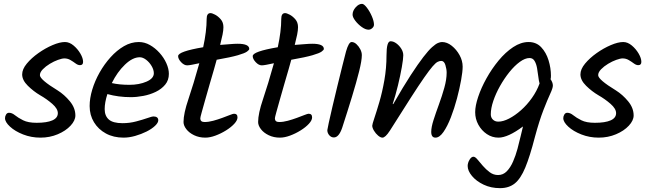

<svg xmlns="http://www.w3.org/2000/svg" viewBox="-20 -709 3362 996"><path d="M190 5Q142 5 100 -11.5Q58 -28 32 -52Q6 -76 6 -96Q6 -106 11.5 -115Q17 -124 27 -124Q42 -124 58 -111Q74 -98 100 -85Q126 -72 170 -72Q223 -72 251.5 -84.5Q280 -97 280 -122Q280 -145 251.5 -170Q223 -195 188 -215Q154 -235 124.5 -264Q95 -293 95 -323Q95 -350 119 -379Q143 -408 179 -433.5Q215 -459 252.5 -475Q290 -491 317 -491Q340 -491 361.5 -473Q383 -455 397 -431Q411 -407 411 -388Q411 -371 395 -371Q384 -371 372 -380Q360 -389 345.5 -397.5Q331 -406 314 -406Q302 -406 281 -398.5Q260 -391 238.5 -378Q217 -365 202 -349.5Q187 -334 187 -319Q187 -296 279 -240Q314 -218 342.5 -183.5Q371 -149 371 -110Q371 -84 346 -57Q321 -30 279.5 -12.5Q238 5 190 5Z M621 5Q569 5 529.5 -16.5Q490 -38 467.5 -75Q445 -112 445 -159Q445 -199 458.5 -244Q472 -289 496.5 -332.5Q521 -376 553.5 -412Q586 -448 623 -469.5Q660 -491 700 -491Q730 -491 757.5 -475.5Q785 -460 807.5 -435Q830 -410 843 -381Q856 -352 856 -326Q856 -293 837 -270Q818 -247 788 -232.5Q758 -218 723.5 -211.5Q689 -205 659 -205Q594 -205 537 -221Q523 -177 523 -143Q523 -108 544.5 -89Q566 -70 616 -70Q652 -70 686 -79Q720 -88 744.5 -96.5Q769 -105 775 -105Q801 -105 801 -85Q801 -72 784 -56Q767 -40 740 -26.5Q713 -13 681.5 -4Q650 5 621 5ZM651 -269Q702 -269 740 -285.5Q778 -302 778 -329Q778 -347 766.5 -366.5Q755 -386 738 -399Q721 -412 705 -412Q668 -412 628 -373.5Q588 -335 560 -278Q600 -269 651 -269Z M1045 5Q1013 5 987 -7.5Q961 -20 946.5 -39Q932 -58 932 -76Q932 -120 957.5 -195Q983 -270 1014 -381Q991 -376 975 -373Q959 -370 951 -370Q935 -370 919.5 -386.5Q904 -403 904 -418Q904 -442 1034 -464Q1052 -547 1052 -611Q1052 -641 1072 -641Q1080 -641 1095.5 -633Q1111 -625 1125 -609Q1139 -593 1139 -568Q1139 -552 1134.5 -529.5Q1130 -507 1122 -476Q1151 -478 1173.5 -480Q1196 -482 1213 -482Q1273 -482 1273 -455Q1273 -450 1261.5 -441.5Q1250 -433 1214 -422.5Q1178 -412 1104 -399Q1100 -383 1090 -349Q1080 -315 1068 -273.5Q1056 -232 1045 -193Q1034 -154 1026.5 -127Q1019 -100 1019 -95Q1019 -76 1041 -76Q1062 -76 1086 -82.5Q1110 -89 1133 -97.5Q1156 -106 1172.5 -112.5Q1189 -119 1194 -119Q1212 -119 1212 -100Q1212 -85 1195.5 -67Q1179 -49 1152.5 -32.5Q1126 -16 1097.5 -5.5Q1069 5 1045 5Z M1432 5Q1400 5 1374 -7.5Q1348 -20 1333.5 -39Q1319 -58 1319 -76Q1319 -120 1344.5 -195Q1370 -270 1401 -381Q1378 -376 1362 -373Q1346 -370 1338 -370Q1322 -370 1306.5 -386.5Q1291 -403 1291 -418Q1291 -442 1421 -464Q1439 -547 1439 -611Q1439 -641 1459 -641Q1467 -641 1482.5 -633Q1498 -625 1512 -609Q1526 -593 1526 -568Q1526 -552 1521.5 -529.5Q1517 -507 1509 -476Q1538 -478 1560.5 -480Q1583 -482 1600 -482Q1660 -482 1660 -455Q1660 -450 1648.5 -441.5Q1637 -433 1601 -422.5Q1565 -412 1491 -399Q1487 -383 1477 -349Q1467 -315 1455 -273.5Q1443 -232 1432 -193Q1421 -154 1413.5 -127Q1406 -100 1406 -95Q1406 -76 1428 -76Q1449 -76 1473 -82.5Q1497 -89 1520 -97.5Q1543 -106 1559.5 -112.5Q1576 -119 1581 -119Q1599 -119 1599 -100Q1599 -85 1582.5 -67Q1566 -49 1539.5 -32.5Q1513 -16 1484.5 -5.5Q1456 5 1432 5Z M1892 -555Q1876 -555 1856.5 -569Q1837 -583 1823 -601.5Q1809 -620 1809 -633Q1809 -653 1825 -671Q1841 -689 1858 -689Q1868 -689 1883 -669.5Q1898 -650 1909 -624.5Q1920 -599 1920 -581Q1920 -571 1911 -563Q1902 -555 1892 -555ZM1712 4Q1698 4 1688 -7.5Q1678 -19 1678 -34Q1678 -38 1685.5 -72Q1693 -106 1704.5 -155.5Q1716 -205 1729.5 -260Q1743 -315 1755 -363.5Q1767 -412 1775 -442Q1789 -491 1804 -491Q1817 -491 1829 -480Q1841 -469 1849 -453.5Q1857 -438 1857 -423Q1857 -395 1843 -339Q1829 -283 1806 -207.5Q1783 -132 1755 -46Q1738 4 1712 4Z M1964 5Q1954 5 1941.5 -5.5Q1929 -16 1920 -31Q1911 -46 1911 -57Q1911 -64 1922 -96.5Q1933 -129 1948 -180Q1963 -231 1974 -293.5Q1985 -356 1985 -422Q1985 -495 2006 -495Q2021 -495 2036 -484Q2051 -473 2061.5 -456.5Q2072 -440 2072 -422Q2072 -404 2064.5 -361Q2057 -318 2044.5 -266.5Q2032 -215 2017 -169H2020Q2072 -260 2110.5 -319Q2149 -378 2176 -413Q2203 -448 2221.5 -464.5Q2240 -481 2252 -486Q2264 -491 2273 -491Q2299 -491 2323.5 -471.5Q2348 -452 2364 -423Q2380 -394 2380 -363Q2380 -338 2372 -293.5Q2364 -249 2350.5 -198Q2337 -147 2319 -100.5Q2301 -54 2280.5 -24.5Q2260 5 2239 5Q2217 5 2217 -25Q2217 -49 2229 -86.5Q2241 -124 2257 -167.5Q2273 -211 2285 -254Q2297 -297 2297 -332Q2297 -350 2290.5 -371.5Q2284 -393 2269 -393Q2260 -393 2250 -388Q2240 -383 2224 -364.5Q2208 -346 2181 -307.5Q2154 -269 2111 -202Q2068 -135 2003 -32Q1990 -12 1980.5 -3.5Q1971 5 1964 5Z M2574 267Q2527 267 2489 249Q2451 231 2428.5 204Q2406 177 2406 152Q2406 136 2415.5 120Q2425 104 2436 104Q2445 104 2457 118.5Q2469 133 2485 151.5Q2501 170 2520.5 184.5Q2540 199 2564 199Q2590 199 2609 179.5Q2628 160 2641.5 129Q2655 98 2664.5 63Q2674 28 2681 -3Q2688 -34 2693 -53Q2615 5 2566 5Q2533 5 2505.5 -13.5Q2478 -32 2461.5 -62Q2445 -92 2445 -127Q2445 -160 2460.5 -206.5Q2476 -253 2503.5 -302.5Q2531 -352 2566.5 -395Q2602 -438 2642 -464.5Q2682 -491 2722 -491Q2762 -491 2787.5 -464Q2813 -437 2825.5 -396.5Q2838 -356 2838 -316Q2838 -310 2837.5 -305.5Q2837 -301 2836 -298Q2848 -281 2848 -265Q2848 -252 2834 -222Q2820 -192 2799 -138Q2778 -84 2755 1Q2729 102 2705 160Q2681 218 2650.5 242.5Q2620 267 2574 267ZM2565 -78Q2590 -78 2621 -94Q2652 -110 2683 -137.5Q2714 -165 2739.5 -201Q2765 -237 2779 -276Q2775 -290 2772.5 -311.5Q2770 -333 2766 -355.5Q2762 -378 2753 -393Q2744 -408 2727 -408Q2704 -408 2676.5 -388Q2649 -368 2622.5 -335Q2596 -302 2574 -263Q2552 -224 2539 -185.5Q2526 -147 2526 -116Q2526 -99 2537 -88.5Q2548 -78 2565 -78Z M3086 5Q3038 5 2996 -11.5Q2954 -28 2928 -52Q2902 -76 2902 -96Q2902 -106 2907.5 -115Q2913 -124 2923 -124Q2938 -124 2954 -111Q2970 -98 2996 -85Q3022 -72 3066 -72Q3119 -72 3147.5 -84.5Q3176 -97 3176 -122Q3176 -145 3147.5 -170Q3119 -195 3084 -215Q3050 -235 3020.5 -264Q2991 -293 2991 -323Q2991 -350 3015 -379Q3039 -408 3075 -433.5Q3111 -459 3148.5 -475Q3186 -491 3213 -491Q3236 -491 3257.5 -473Q3279 -455 3293 -431Q3307 -407 3307 -388Q3307 -371 3291 -371Q3280 -371 3268 -380Q3256 -389 3241.5 -397.5Q3227 -406 3210 -406Q3198 -406 3177 -398.5Q3156 -391 3134.5 -378Q3113 -365 3098 -349.5Q3083 -334 3083 -319Q3083 -296 3175 -240Q3210 -218 3238.5 -183.5Q3267 -149 3267 -110Q3267 -84 3242 -57Q3217 -30 3175.5 -12.5Q3134 5 3086 5Z"/></svg>

Font: Solitreo
Style: Regular
Weight: 400
Designer: Nathan Gross, Bryan Kirschen, Binghamton University
Foundry: Eli Heuer
Version: Version 1.100; ttfautohint (v1.8.4.7-5d5b)